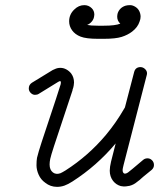

<svg xmlns="http://www.w3.org/2000/svg" viewBox="-20 -701 619 747"><path d="M448 -609Q436 -620 436 -636Q436 -643 438 -650Q446 -672 469 -679Q476 -681 486 -681Q496 -681 506.5 -674.5Q517 -668 522 -657.5Q527 -647 527 -636Q527 -627 523 -617Q516 -595 494 -578Q477 -565 453.5 -557.5Q430 -550 384 -550H361Q315 -550 293.5 -558.5Q272 -567 260.5 -583Q249 -599 249 -618Q249 -645 269 -664Q286 -681 308 -681Q325 -681 337 -669Q347 -659 347 -644Q346 -634 344.5 -630Q343 -626 341.5 -623.5Q340 -621 338.5 -619Q337 -617 336 -616Q329 -608 319 -604Q333 -601 361 -601H384Q429 -601 448 -609ZM537 -79Q544 -85 554 -85Q564 -85 571.5 -77.5Q579 -70 579 -59Q579 -48 570 -40Q543 -18 537.5 -13.5Q532 -9 529.5 -6.5Q527 -4 523.5 -1Q520 2 517.5 3.5Q515 5 513 7Q500 18 484 22Q468 25 461.5 24.5Q455 24 450 23Q432 18 420 3Q407 -14 407 -37Q407 -51 412 -72L430 -143Q357 -56 262 5Q245 16 231 21Q217 26 202 26Q176 26 156 10Q139 -2 130.5 -21Q122 -40 122 -58Q122 -76 124 -87Q129 -108 142 -148Q216 -370 216 -373Q217 -378 217 -380L215 -386Q210 -385 204 -381L131 -336Q125 -332 116 -332Q107 -332 99.5 -339.5Q92 -347 92 -357Q92 -371 104 -379Q182 -427 185 -428.5Q188 -430 193 -432Q203 -437 215 -437Q227 -437 238 -431Q249 -425 257 -415Q268 -400 268 -380Q267 -366 265 -360Q263 -354 262.5 -352.5Q262 -351 262 -349Q261 -347 190 -132Q178 -95 175.5 -83Q173 -71 173 -61Q173 -40 186 -30Q198 -21 215 -27Q222 -30 235 -38Q324 -95 392 -176Q432 -224 463 -278Q465 -281 466 -283L502 -421Q507 -440 527 -440Q533 -440 539 -436.5Q545 -433 548.5 -427.5Q552 -422 552 -417Q552 -412 551 -409L461 -60Q457 -44 457 -40Q457 -33 459 -30Q461 -27 463 -26Q469 -24 478 -30Q484 -34 537 -79ZM479 -30Q479 -30 479 -30Z"/></svg>

Font: TT2020Base
Style: Italic
Weight: 400
Italic angle: -15°
Version: Version 0.2.000